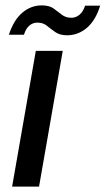

<svg xmlns="http://www.w3.org/2000/svg" viewBox="-20 -693 392 713"><path d="M25 0 113 -504H213L125 0ZM13 -564Q31 -619 63 -646Q95 -673 135 -673Q163 -673 179 -661.5Q195 -650 209.5 -638.5Q224 -627 245 -627Q262 -627 275.5 -638.5Q289 -650 296 -672H352Q335 -617 302.5 -589.5Q270 -562 229 -562Q202 -562 185 -574Q168 -586 154 -597.5Q140 -609 119 -609Q102 -609 89 -598Q76 -587 69 -564Z"/></svg>

Font: DM Sans Medium
Style: Italic
Weight: 500
Italic angle: -10°
Designer: Colophon Foundry, Jonny Pinhorn
Foundry: Colophon Foundry
Version: Version 4.004;gftools[0.9.30]